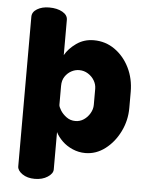

<svg xmlns="http://www.w3.org/2000/svg" viewBox="-53 -791 636 835"><g transform="rotate(5 264.5 -374.0)"><path d="M130 0Q97 0 75.5 -15Q54 -30 54 -48V-701Q54 -722 75.5 -735Q97 -748 128 -748Q163 -748 186 -735Q209 -722 209 -701V-547Q225 -576 258 -599.5Q291 -623 334 -623Q385 -623 425.5 -594.5Q466 -566 489.5 -518.5Q513 -471 513 -413V-343Q513 -288 489 -239.5Q465 -191 425.5 -161Q386 -131 339 -131Q310 -131 283.5 -142.5Q257 -154 238 -172.5Q219 -191 209 -211V-48Q209 -30 186 -15Q163 0 130 0ZM284 -266Q304 -266 320.5 -277Q337 -288 347.5 -306Q358 -324 358 -343V-413Q358 -432 348 -449Q338 -466 320.5 -477Q303 -488 282 -488Q264 -488 247.5 -479Q231 -470 220 -453.5Q209 -437 209 -413V-330Q209 -322 218.5 -306.5Q228 -291 245 -278.5Q262 -266 284 -266Z"/></g></svg>

Font: Dosis ExtraLight ExtraBold
Style: Regular
Weight: 800
Version: Version 3.001; ttfautohint (v1.8.2)